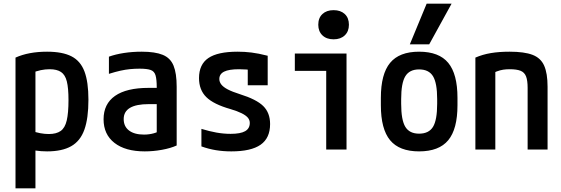

<svg xmlns="http://www.w3.org/2000/svg" viewBox="-20 -810 3040 1040"><path d="M64 -498Q135 -530 235 -530Q318 -530 367 -505Q416 -480 437.5 -423Q459 -366 459 -270Q459 -169 437 -107.5Q415 -46 365.5 -18Q316 10 235 10Q203 10 172.5 5.5Q142 1 117 -6L145 -103Q174 -93 198 -88.5Q222 -84 244 -84Q285 -84 308.5 -100.5Q332 -117 341.5 -157.5Q351 -198 351 -268Q351 -333 342 -369Q333 -405 310.5 -420Q288 -435 249 -435Q225 -435 201 -430Q177 -425 147 -413L172 -471V210H64Z M764 10Q659 10 600 -36Q541 -82 541 -164Q541 -247 603 -290.5Q665 -334 785 -334H882V-246H786Q650 -246 650 -165Q650 -125 679 -103Q708 -81 760 -81Q788 -81 813 -88Q838 -95 858 -109L829 -49V-337Q829 -380 822.5 -402Q816 -424 796 -431Q776 -438 736 -438Q709 -438 684 -435.5Q659 -433 632 -427Q605 -421 570 -410V-503Q606 -516 651.5 -523Q697 -530 748 -530Q820 -530 861.5 -513Q903 -496 920 -454.5Q937 -413 937 -340V-22Q904 -7 857 1.5Q810 10 764 10Z M1233 10Q1189 10 1149.5 3.5Q1110 -3 1071 -17V-112Q1113 -99 1152 -92Q1191 -85 1229 -85Q1283 -85 1308 -99.5Q1333 -114 1333 -144Q1333 -160 1322.5 -172.5Q1312 -185 1289 -196.5Q1266 -208 1229 -219Q1137 -245 1097.5 -284Q1058 -323 1058 -387Q1058 -461 1108.5 -495.5Q1159 -530 1267 -530Q1305 -530 1342 -525.5Q1379 -521 1430 -508V-348H1322V-488L1370 -426Q1336 -432 1315 -433.5Q1294 -435 1275 -435Q1220 -435 1194 -422Q1168 -409 1168 -382Q1168 -366 1179 -352Q1190 -338 1214 -325.5Q1238 -313 1279 -300Q1369 -272 1406 -235.5Q1443 -199 1443 -138Q1443 -62 1391.5 -26Q1340 10 1233 10Z M1747 0V-426H1577V-520H1857V0ZM1787 -597Q1749 -597 1726.5 -618.5Q1704 -640 1704 -676Q1704 -713 1726.5 -734Q1749 -755 1787 -755Q1825 -755 1847.5 -734Q1870 -713 1870 -676Q1870 -640 1847.5 -618.5Q1825 -597 1787 -597Z M2250 10Q2143 10 2093 -50.5Q2043 -111 2043 -240V-280Q2043 -409 2093 -469.5Q2143 -530 2250 -530Q2358 -530 2408 -469.5Q2458 -409 2458 -280V-240Q2458 -111 2408 -50.5Q2358 10 2250 10ZM2250 -86Q2303 -86 2325.5 -123Q2348 -160 2348 -248V-273Q2348 -360 2325.5 -397Q2303 -434 2250 -434Q2198 -434 2175.5 -397Q2153 -360 2153 -273V-248Q2153 -160 2175.5 -123Q2198 -86 2250 -86ZM2305 -570H2200L2291 -790H2426Z M2555 -498Q2594 -515 2639 -522.5Q2684 -530 2740 -530Q2820 -530 2864.5 -513Q2909 -496 2927.5 -454.5Q2946 -413 2946 -340V0H2838V-334Q2838 -374 2829.5 -396Q2821 -418 2800 -426.5Q2779 -435 2741 -435Q2722 -435 2705.5 -432.5Q2689 -430 2670.5 -423Q2652 -416 2626 -402L2663 -470V0H2555Z"/></svg>

Font: M PLUS 1 Code Medium
Style: Regular
Weight: 500
Designer: Coji Morishita
Foundry: UNDERFOREST DESIGN
Version: Version 1.002